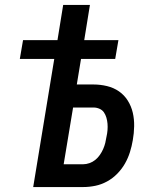

<svg xmlns="http://www.w3.org/2000/svg" viewBox="-20 -755 640 775"><path d="M114 0 199 -517H60L73 -593H212L235 -735H343L320 -593H458L445 -517H307L290 -414H357Q385 -414 412 -407.5Q439 -401 460.5 -386Q482 -371 496 -348.5Q510 -326 516 -300Q522 -274 521.5 -245.5Q521 -217 516 -189Q512 -165 504.5 -141Q497 -117 484.5 -95Q472 -73 453.5 -54Q435 -35 412 -22.5Q389 -10 364.5 -5Q340 0 316 0ZM316 -92Q328 -92 341 -96.5Q354 -101 364.5 -109.5Q375 -118 383 -129.5Q391 -141 396.5 -153.5Q402 -166 405 -178.5Q408 -191 410 -204Q413 -217 414 -230Q415 -243 414 -255.5Q413 -268 409.5 -280Q406 -292 399.5 -301.5Q393 -311 381.5 -316Q370 -321 358 -321H275L237 -92Z"/></svg>

Font: Iosevka SmBd Ex Obl
Style: Regular
Weight: 600
Width: 7
Italic angle: -9°
Monospace: yes
Designer: Belleve Invis
Foundry: Belleve Invis
Version: Version 32.5.0; ttfautohint (v1.8.4)